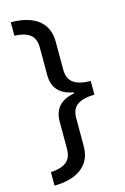

<svg xmlns="http://www.w3.org/2000/svg" viewBox="-131 -773 642 990"><g transform="rotate(-15 190.0 -278.0)"><path d="M32 86Q84 84 113.5 62.5Q143 41 143 -8V-153Q143 -256 252 -275V-281Q143 -300 143 -403V-549Q143 -598 114 -619.5Q85 -641 32 -642V-714Q94 -714 138 -696.5Q182 -679 206 -644Q230 -609 230 -555V-409Q230 -358 261.5 -336.5Q293 -315 352 -315V-242Q293 -241 261.5 -220Q230 -199 230 -149V0Q230 53 205 88Q180 123 135.5 140.5Q91 158 32 158Z"/></g></svg>

Font: Noto Sans Balinese
Style: Regular
Weight: 400
Designer: Aditya Bayu, David Williams
Foundry: David Williams
Version: Version 2.003